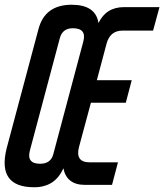

<svg xmlns="http://www.w3.org/2000/svg" viewBox="-57 -779 692 809"><path d="M459 -650Q407 -650 392 -595L351 -441H498L473 -346H326L276 -160Q259 -95 321 -95H440L415 0H301Q224 0 210 -70Q175 10 87 10Q-70 10 -29 -154L105 -656Q132 -759 245 -759Q346 -759 358 -682Q390 -749 466 -749H615L588 -650ZM168 -131 294 -604Q309 -660 250 -660Q206 -660 195 -618L69 -145Q54 -89 112 -89Q158 -89 168 -131Z"/></svg>

Font: Air America
Style: Regular
Weight: 400
Designer: William G. Sherman
Foundry: Aaron Bell – Saja Typeworks
Version: Version 1.100;PS 001.100;hotconv 1.0.88;makeotf.lib2.5.64775